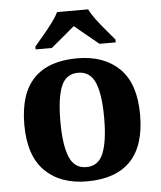

<svg xmlns="http://www.w3.org/2000/svg" viewBox="-54 -813 728 870"><g transform="rotate(-5 309.5 -378.0)"><path d="M307.6 10Q185.8 10 115.8 -59.6Q45.8 -129.2 45.8 -270.2Q45.8 -411.2 112.8 -480.3Q179.8 -549.4 310.6 -549.4Q432.4 -549.4 502.4 -480.3Q572.4 -411.2 572.4 -270.2Q572.4 -129.2 505.2 -59.6Q438 10 307.6 10ZM309.6 -54.6Q364.6 -54.6 386.8 -109.5Q409 -164.4 409 -270.2Q409 -377 386.3 -430.4Q363.6 -483.8 308.6 -483.8Q253.6 -483.8 231.7 -430.4Q209.8 -377 209.8 -270.2Q209.8 -164.4 232.2 -109.5Q254.6 -54.6 309.6 -54.6ZM126.6 -619Q142.6 -638 164.7 -664Q186.8 -690 207.2 -717Q227.6 -744 238 -766H379.4Q390 -744 410.3 -717Q430.6 -690 453 -664Q475.4 -638 490.8 -619V-606H417Q404.2 -617 384.1 -633.2Q364 -649.4 343.5 -666.4Q323 -683.4 308 -696Q293 -683.4 272.7 -666.4Q252.4 -649.4 233.1 -633.2Q213.8 -617 200 -606H126.6Z"/></g></svg>

Font: Noto Serif Hentaigana ExtraLight
Style: Regular
Weight: 200
Designer: Kazuhiro Yamada
Foundry: nipponia
Version: Version 1.000